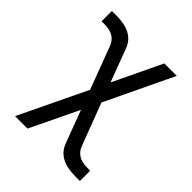

<svg xmlns="http://www.w3.org/2000/svg" viewBox="-207 -677 1015 1015"><g transform="rotate(45 300.0 -169.5)"><path d="M255 -171 166 -408Q143 -470 66 -470H42V-547H77Q202 -547 234 -461L304 -275L434 -547H527L345 -166L434 69Q457 131 534 131H558V208H523Q461 208 421.5 187Q382 166 365 122L296 -62L166 208H73Z"/></g></svg>

Font: PlemolJP35 Console
Style: Regular
Weight: 400
Version: v2.0.3; ttfautohint (v1.8.4.7-5d5b-dirty) -l 6 -r 45 -G 200 